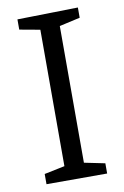

<svg xmlns="http://www.w3.org/2000/svg" viewBox="-81 -746 514 795"><g transform="rotate(-10 176.0 -349.0)"><path d="M304 -655 206 -633 217 -647V-49L206 -63L304 -43V0H49V-43L146 -63L135 -49V-647L148 -632L49 -650V-693L304 -698Z"/></g></svg>

Font: Pack4
Style: Regular
Weight: 400
Version: Version 2.002